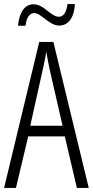

<svg xmlns="http://www.w3.org/2000/svg" viewBox="-20 -919 454 939"><path d="M68 -793H105C109 -834 126 -855 147 -855C183 -855 219 -794 270 -794C311 -794 343 -829 346 -899H310C305 -861 292 -837 268 -837C228 -837 196 -898 144 -898C99 -898 74 -856 68 -793ZM356 0H414L241 -714H172L0 0H58L118 -252H297ZM224 -574 286 -304H128L188 -574C196 -609 202 -637 206 -667C211 -637 217 -609 224 -574Z"/></svg>

Font: Noto Sans Gurmukhi UI ExtraCondensed Light
Style: Regular
Weight: 300
Width: 2
Designer: Jelle Bosma - Monotype Design Team
Foundry: Monotype Imaging Inc.
Version: Version 2.004